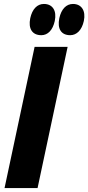

<svg xmlns="http://www.w3.org/2000/svg" viewBox="-20 -951 447 971"><path d="M189 -773C222 -773 247 -799 257 -845C268 -897 246 -931 202 -931C168 -931 143 -905 133 -859C122 -806 143 -773 189 -773ZM335 -773C368 -773 394 -799 404 -845C415 -897 392 -931 349 -931C315 -931 290 -905 280 -859C269 -806 289 -773 335 -773ZM3 0H170L322 -714H155Z"/></svg>

Font: Noto Sans ExtraCondensed Black
Style: Italic
Weight: 900
Width: 2
Italic angle: -12°
Designer: Monotype Design Team
Foundry: Monotype Imaging Inc.
Version: Version 2.013